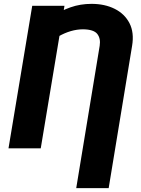

<svg xmlns="http://www.w3.org/2000/svg" viewBox="-20 -757 721 980"><path d="M534.7 203.1H369.1L488.8 -523.4Q494.6 -560.5 476.6 -583.7Q458.5 -606.9 402.8 -607.4Q341.8 -606.9 278.8 -571.3Q215.8 -535.6 149.9 -463.4L176.3 -615.2Q207.5 -646 248.8 -674.1Q290 -702.1 340.1 -719.7Q390.1 -737.3 447.3 -737.3Q514.6 -737.3 565.4 -711.9Q616.2 -686.5 640.9 -638.7Q665.5 -590.8 654.3 -523.4ZM309.1 -727.5 188 0H23.4L144.5 -727.5Z"/></svg>

Font: Inter 16pt ExtraBold
Style: Italic
Weight: 800
Italic angle: -9.3988°
Version: Version 4.001;git-66647c0bb